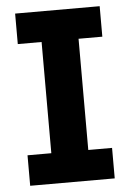

<svg xmlns="http://www.w3.org/2000/svg" viewBox="-51 -742 529 781"><g transform="rotate(-5 213.0 -351.5)"><path d="M40.5 0V-124.5H137.7V-578.6H40.5V-703.1H385.7V-578.6H288.6V-124.5H385.7V0Z"/></g></svg>

Font: Schibsted Grotesk
Style: Bold
Weight: 700
Designer: Bakken & Baeck AS, Henrik Kongsvoll
Foundry: Schibsted ASA
Version: Version 1.100;gftools[0.9.25]